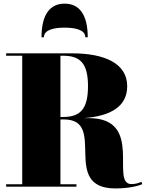

<svg xmlns="http://www.w3.org/2000/svg" viewBox="-20 -1050 830 1080"><path d="M460 -840.5H473.5C473.5 -971.5 423.5 -1029.5 343.5 -1029.5C263.5 -1029.5 213.5 -971.5 213.5 -840.5H227C227 -884.5 289.5 -894.5 343.5 -894.5C397.5 -894.5 460 -884.5 460 -840.5ZM14.5 -13.5V0H410V-13.5H320V-378H340C586 -378 317 10 630 10C706 10 764 -5.5 780 -14.5L775.5 -27.5C761.5 -20.5 740.5 -14.5 719.5 -14.5C596.5 -14.5 793 -385.5 480 -385.5H451.5C603 -397 695.5 -451 695.5 -565C695.5 -695 565.5 -750 385 -750H14.5V-736.5H105V-13.5ZM335 -736.5C431 -736.5 475 -694 475 -565C475 -436 431 -392 335 -392H320V-736.5Z"/></svg>

Font: Bodoni* 16pt Fatface
Style: Regular
Weight: 900
Version: Version 2.3